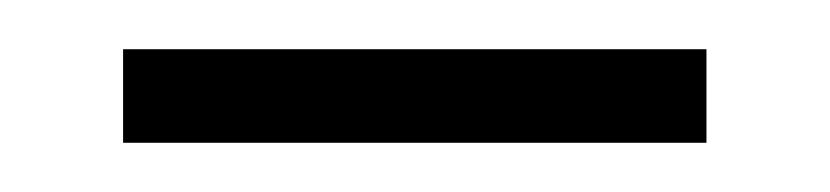

<svg xmlns="http://www.w3.org/2000/svg" viewBox="-20 -432 337 78"><path d="M30 -374V-412H267V-374Z"/></svg>

Font: Big Shoulders Stencil Text SC Thin
Style: Regular
Weight: 100
Designer: Patric King
Foundry: XO Type Co
Version: Version 2.001